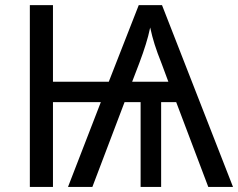

<svg xmlns="http://www.w3.org/2000/svg" viewBox="-20 -734 935 754"><path d="M612.8 0H532.2V-333H469.2L342.8 0H247.1L376 -333H188V0H97.2V-713.9H188V-413.1H407.2L524.9 -713.9H616.2L895 0H797.9L671.9 -333H612.8ZM499 -413.1H641.1L615.2 -482.9Q606 -506.3 599.1 -524.9Q592.3 -543.5 587.2 -559.8Q582 -576.2 577.9 -592Q573.7 -607.9 569.8 -626Q565.9 -607.9 561.8 -592Q557.6 -576.2 552.5 -559.8Q547.4 -543.5 541.3 -525.6Q535.2 -507.8 526.9 -485.8Z"/></svg>

Font: Droid Sans
Style: Regular
Weight: 400
Foundry: Ascender Corporation
Version: Version 1.00 build 114